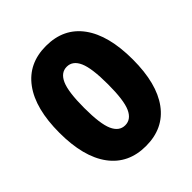

<svg xmlns="http://www.w3.org/2000/svg" viewBox="-203 -858 1006 1006"><g transform="rotate(-45 300.0 -355.0)"><path d="M300 16Q170 16 99 -80Q28 -176 28 -354Q28 -533 99 -629.5Q170 -726 300 -726Q431 -726 501.5 -629.5Q572 -533 572 -354Q572 -176 501.5 -80Q431 16 300 16ZM300 -138Q344 -138 366 -187Q388 -236 388 -354Q388 -473 366 -522.5Q344 -572 300 -572Q256 -572 234 -522.5Q212 -473 212 -354Q212 -236 234 -187Q256 -138 300 -138Z"/></g></svg>

Font: Geist Mono Black
Style: Regular
Weight: 900
Monospace: yes
Designer: Basement.studio, Andrés Briganti, Mateo Zaragoza
Foundry: Basement.studio, Vercel, Andrés Briganti, Guido Ferreyra, Mateo Zaragoza
Version: Version 1.500; ttfautohint (v1.8.4.7-5d5b)